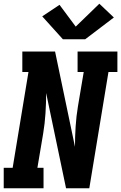

<svg xmlns="http://www.w3.org/2000/svg" viewBox="-21 -1012 651 1032"><path d="M-1 0V-110H47L132 -625H99V-735H275L382 -223Q382 -277 385.5 -332Q389 -387 398 -441L429 -625H396V-735H610V-625H562L459 0H334L227 -512Q227 -458 223.5 -403Q220 -348 211 -294L180 -110H213V0ZM317 -801 206 -924 299 -986 386 -869 513 -992 591 -918 437 -801Z"/></svg>

Font: Iosevka Etoile XBdObl
Style: Regular
Weight: 800
Italic angle: -9°
Designer: Belleve Invis
Foundry: Belleve Invis
Version: Version 15.5.2; ttfautohint (v1.8.4)